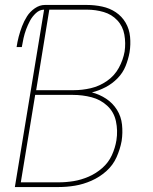

<svg xmlns="http://www.w3.org/2000/svg" viewBox="-20 -755 616 775"><path d="M40 0H216Q249 0 282.5 -5.5Q316 -11 349 -25.5Q382 -40 409 -64Q436 -88 450.5 -120.5Q465 -153 471 -186Q476 -219 472.5 -252Q469 -285 452 -312Q435 -339 408.5 -356.5Q382 -374 351 -382Q379 -389 406 -403Q433 -417 454.5 -439Q476 -461 487 -488.5Q498 -516 503 -544Q508 -575 505 -606.5Q502 -638 487 -663.5Q472 -689 447.5 -705.5Q423 -722 392.5 -728.5Q362 -735 331 -735H161Q140 -735 120.5 -721.5Q101 -708 89 -689Q77 -670 69 -649Q61 -628 55.5 -607Q50 -586 47 -565H68Q71 -583 75 -601Q79 -619 85.5 -636.5Q92 -654 101 -671Q110 -688 125 -702Q140 -716 158 -716ZM126 -391 179 -716H331Q366 -716 398.5 -706.5Q431 -697 453.5 -673Q476 -649 482 -615Q488 -581 483 -547Q477 -513 459.5 -481Q442 -449 411.5 -428Q381 -407 346.5 -399Q312 -391 278 -391ZM64 -19 122 -372H273Q313 -372 349.5 -362.5Q386 -353 413 -328Q440 -303 448 -265.5Q456 -228 450 -189Q445 -158 431.5 -128.5Q418 -99 393 -77Q368 -55 338 -42Q308 -29 277.5 -24Q247 -19 216 -19Z"/></svg>

Font: Iosevka Sparkle Thin Oblique
Style: Regular
Weight: 100
Italic angle: -9°
Designer: Belleve Invis
Foundry: Belleve Invis
Version: Version 4.5.0; ttfautohint (v1.8.3)